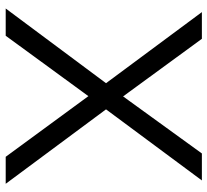

<svg xmlns="http://www.w3.org/2000/svg" viewBox="-48 -698 745 690"><g transform="rotate(90 325.0 -352.5)"><path d="M10 0 290 -376V-345L23 -705H119L339 -404H313L531 -705H628L361 -345V-376L640 0H543L309 -319H341L108 0Z"/></g></svg>

Font: NunitoSans1
Style: Book
Weight: 400
Designer: Vernon Adams
Foundry: Vernon Adams
Version: Version 3.101;gftools[0.9.27]